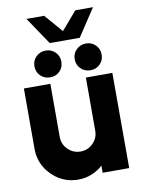

<svg xmlns="http://www.w3.org/2000/svg" viewBox="-94 -916 733 993"><g transform="rotate(-10 272.5 -419.5)"><path d="M40 -183V-500H179V-221Q179 -182.5 206.5 -155.2Q234 -128 272.5 -128Q311 -128 338.2 -155.2Q365.5 -182.5 365.5 -221V-500H504.5L505 0H365.5V-37.5Q340 -14 306.8 -0.5Q273.5 13 236 13Q181.5 13 137.2 -13.5Q93 -40 66.5 -84.2Q40 -128.5 40 -183ZM185 -533Q154.5 -533 134 -553Q113.5 -573 113.5 -603.5Q113.5 -633 134 -653.2Q154.5 -673.5 185 -673.5Q214.5 -673.5 234.8 -653.2Q255 -633 255 -603.5Q255 -573 234.8 -553Q214.5 -533 185 -533ZM396.5 -533Q366 -533 345.5 -553Q325 -573 325 -603.5Q325 -633 345.5 -653.2Q366 -673.5 396.5 -673.5Q426 -673.5 446.2 -653.2Q466.5 -633 466.5 -603.5Q466.5 -573 446.2 -553Q426 -533 396.5 -533ZM212.5 -708 115.5 -852H208.5L290.5 -757L372 -852H465L370 -708Z"/></g></svg>

Font: Urbanist ExtraBold
Style: Regular
Weight: 800
Designer: Corey Hu
Foundry: Corey Hu
Version: Version 1.330; ttfautohint (v1.8.4.7-5d5b)